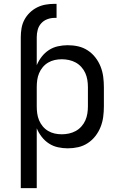

<svg xmlns="http://www.w3.org/2000/svg" viewBox="-20 -763 640 998"><path d="M88 215V-570Q88 -593 92 -616.5Q96 -640 107 -660.5Q118 -681 135 -697.5Q152 -714 173 -724.5Q194 -735 217 -739Q240 -743 263 -743H274V-670H263Q244 -670 225.5 -663Q207 -656 194 -641.5Q181 -627 176 -608Q171 -589 171 -570V-424Q181 -448 197 -468.5Q213 -489 234.5 -503Q256 -517 281.5 -522.5Q307 -528 332 -528Q360 -528 386.5 -522Q413 -516 436 -501Q459 -486 476 -464Q493 -442 503 -416.5Q513 -391 516.5 -364Q520 -337 520 -310V-210Q520 -183 516.5 -156Q513 -129 503 -103.5Q493 -78 476 -56Q459 -34 436 -19Q413 -4 386.5 2Q360 8 332 8Q307 8 281.5 2.5Q256 -3 234.5 -17Q213 -31 197 -51.5Q181 -72 171 -96V215ZM301 -65Q320 -65 338.5 -69Q357 -73 373.5 -82Q390 -91 403 -105.5Q416 -120 423.5 -137Q431 -154 434 -172.5Q437 -191 437 -210V-310Q437 -329 434 -347.5Q431 -366 423.5 -383Q416 -400 403 -414.5Q390 -429 373.5 -438Q357 -447 338.5 -451Q320 -455 301 -455Q282 -455 264 -451Q246 -447 230 -437.5Q214 -428 202 -413.5Q190 -399 183 -382Q176 -365 173.5 -347Q171 -329 171 -310V-210Q171 -191 173.5 -173Q176 -155 183 -138Q190 -121 202 -106.5Q214 -92 230 -82.5Q246 -73 264 -69Q282 -65 301 -65Z"/></svg>

Font: Iosevka Aile
Style: Regular
Weight: 400
Designer: Belleve Invis
Foundry: Belleve Invis
Version: Version 28.0.1; ttfautohint (v1.8.4)